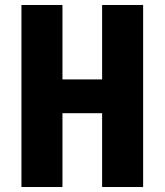

<svg xmlns="http://www.w3.org/2000/svg" viewBox="-20 -750 660 770"><path d="M230.5 0V-296H389.5V0H554V-730H389.5V-431.5H230.5V-730H66V0Z"/></svg>

Font: Monaspace Neon ExtraBold
Style: Regular
Weight: 800
Designer: Riley Cran & the Lettermatic Team
Foundry: Lettermatic
Version: Version 1.200 (Monaspace Neon)